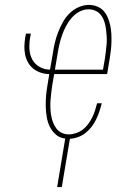

<svg xmlns="http://www.w3.org/2000/svg" viewBox="-20 -558 540 783"><path d="M213 205 246 7Q224 5 208 -9Q192 -23 183 -41.5Q174 -60 170.5 -81.5Q167 -103 166.5 -125Q166 -147 168 -169Q170 -191 174 -213L181 -256Q163 -256 146.5 -261.5Q130 -267 116.5 -277.5Q103 -288 94.5 -303Q86 -318 82.5 -335Q79 -352 79.5 -370Q80 -388 83 -406L86 -421H106L103 -406Q99 -383 100 -359.5Q101 -336 111 -316.5Q121 -297 141 -285.5Q161 -274 184 -274L196 -343Q199 -364 204 -385Q209 -406 217 -426.5Q225 -447 236 -467Q247 -487 263 -503Q279 -519 300 -528.5Q321 -538 342 -538Q359 -538 375 -532Q391 -526 402 -514Q413 -502 419.5 -486.5Q426 -471 429.5 -454.5Q433 -438 434 -421Q435 -404 434.5 -386.5Q434 -369 432 -351.5Q430 -334 427 -317L417 -256H201L193 -210Q191 -195 189 -179.5Q187 -164 186 -149Q185 -134 185.5 -118.5Q186 -103 188.5 -88Q191 -73 196 -59.5Q201 -46 209.5 -34.5Q218 -23 231.5 -16.5Q245 -10 260 -10Q275 -10 290 -15Q305 -20 317.5 -29.5Q330 -39 339.5 -52Q349 -65 356 -79Q363 -93 367.5 -107.5Q372 -122 376 -137H395Q391 -120 385.5 -104Q380 -88 372.5 -72Q365 -56 354 -41.5Q343 -27 329 -16Q315 -5 298.5 1Q282 7 265 8L232 205ZM204 -274H400L408 -320Q410 -335 412 -350.5Q414 -366 415 -381Q416 -396 415 -411.5Q414 -427 412 -441.5Q410 -456 405.5 -470Q401 -484 392.5 -495.5Q384 -507 370.5 -513.5Q357 -520 341 -520Q322 -520 304 -510.5Q286 -501 272.5 -485.5Q259 -470 249.5 -452Q240 -434 233.5 -415.5Q227 -397 222.5 -378Q218 -359 215 -340Z"/></svg>

Font: Iosevka Slab Thin Oblique
Style: Regular
Weight: 100
Italic angle: -9°
Monospace: yes
Designer: Belleve Invis
Foundry: Belleve Invis
Version: Version 11.1.0; ttfautohint (v1.8.3)